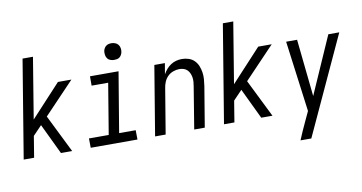

<svg xmlns="http://www.w3.org/2000/svg" viewBox="-87 -968 2673 1416"><g transform="rotate(-10 1250.0 -260.0)"><path d="M303 0 194 -228 128 -159 102 0H24L145 -735H223L148 -278L372 -520H473L247 -283L387 0Z M876 0H526L525 -70H673L736 -450H612V-520H826L751 -70H875ZM809 -608Q795 -608 781 -613Q767 -618 759 -629Q751 -640 748.5 -655Q746 -670 748 -685Q750 -695 755.5 -705Q761 -715 769.5 -721.5Q778 -728 788.5 -730.5Q799 -733 810 -733Q824 -733 838 -727.5Q852 -722 860.5 -711Q869 -700 871.5 -685Q874 -670 871 -655Q869 -645 863.5 -635Q858 -625 849.5 -618.5Q841 -612 830.5 -610Q820 -608 809 -608Z M1008 0 1094 -520H1173L1159 -438Q1170 -458 1184.5 -475Q1199 -492 1218 -504.5Q1237 -517 1258.5 -522.5Q1280 -528 1301 -528Q1327 -528 1351.5 -520Q1376 -512 1393.5 -494.5Q1411 -477 1420.5 -454Q1430 -431 1434 -405.5Q1438 -380 1436 -353.5Q1434 -327 1430 -301L1380 0H1301L1352 -312Q1355 -329 1356.5 -346Q1358 -363 1355.5 -379.5Q1353 -396 1346.5 -411Q1340 -426 1329 -437Q1318 -448 1302.5 -453Q1287 -458 1270 -458Q1247 -458 1223.5 -449.5Q1200 -441 1182.5 -423.5Q1165 -406 1155.5 -383Q1146 -360 1143 -337L1087 0Z M1803 0 1694 -228 1628 -159 1602 0H1524L1645 -735H1723L1648 -278L1872 -520H1973L1747 -283L1887 0Z M2059 215Q2073 182 2087 149.5Q2101 117 2117 84L2151 11L2081 -520H2163L2208 -91L2397 -520H2479L2140 215Z"/></g></svg>

Font: Iosevka Oblique
Style: Regular
Weight: 400
Italic angle: -9°
Monospace: yes
Designer: Belleve Invis
Foundry: Belleve Invis
Version: Version 32.5.0; ttfautohint (v1.8.4)